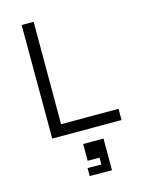

<svg xmlns="http://www.w3.org/2000/svg" viewBox="-142 -795 884 1159"><g transform="rotate(-15 300.0 -216.0)"><path d="M544 0H111L110 -710H185V-70H544ZM271 277V227L357 228V185H283V80H410V278Z"/></g></svg>

Font: Orbit
Style: Regular
Weight: 400
Designer: Sooun Cho
Foundry: JAMO
Version: Version 1.000; ttfautohint (v1.8.4.7-5d5b);gftools[0.9.29]